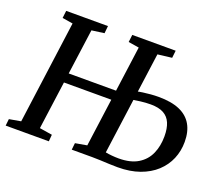

<svg xmlns="http://www.w3.org/2000/svg" viewBox="-122 -924 1283 1110"><g transform="rotate(20 519.5 -369.0)"><path d="M6 0 10.5 -41.5 82 -54 167.5 -687 102.5 -697.5 108 -743H365L360.5 -697.5L283.5 -687L197 -54L275 -41.5L271.5 0ZM223 -349.5V-408H584.5V-349.5ZM696 5Q674.5 5 645.5 3.8Q616.5 2.5 588 1.2Q559.5 0 538.5 0H412.5L417 -41.5L488.5 -54L574.5 -687L509 -697.5L514.5 -743H781.5L776.5 -697.5L689.5 -687L603 -52.5Q620.5 -49 642.5 -47Q664.5 -45 684 -45Q757 -45 802.5 -72.8Q848 -100.5 869 -148Q890 -195.5 890 -255.5Q890 -304 876.2 -336.5Q862.5 -369 832.5 -385.5Q802.5 -402 753 -402Q721.5 -402 690.5 -398Q659.5 -394 639 -390.5L645 -443.5Q662 -448 684.8 -451.2Q707.5 -454.5 732.5 -456.5Q757.5 -458.5 781 -458.5Q859.5 -458.5 910.2 -436.5Q961 -414.5 986 -371.2Q1011 -328 1011 -265Q1011 -209 990.5 -160.2Q970 -111.5 929.8 -74.2Q889.5 -37 830.8 -16Q772 5 696 5Z"/></g></svg>

Font: Merriweather Medium
Style: Italic
Weight: 500
Italic angle: -7.8°
Version: Version 2.101